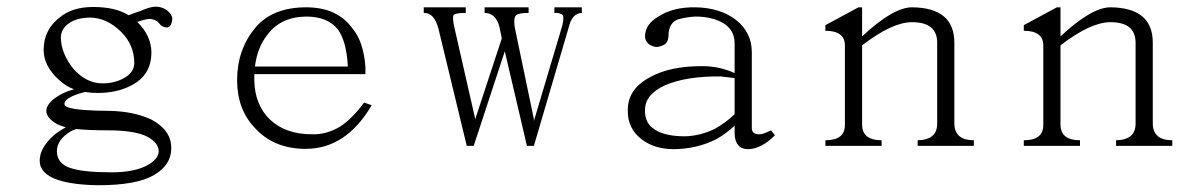

<svg xmlns="http://www.w3.org/2000/svg" viewBox="-20 -505 3556 567"><path d="M150.9 26.4Q97.2 7.8 97.2 -30.3Q97.2 -69.3 141.1 -107.4Q155.8 -119.1 174.3 -128.9Q158.7 -133.8 149.9 -137.7Q116.7 -156.2 116.7 -177.7Q117.7 -201.2 153.8 -222.7Q172.4 -234.4 198.7 -241.2Q173.3 -251 154.8 -268.6Q108.9 -309.6 108.9 -357.4Q108.9 -417 155.8 -453.1Q192.9 -484.4 255.4 -484.4Q320.8 -484.4 359.9 -460Q382.3 -468.8 395 -472.7Q423.3 -485.4 440.9 -485.4Q460.4 -484.4 473.1 -474.6Q488.8 -461.9 488.8 -449.2Q487.8 -437.5 483.9 -430.7Q479 -423.8 473.1 -423.8Q458.5 -423.8 449.7 -436.5Q439.9 -448.2 422.4 -449.2Q412.6 -449.2 385.3 -440.4Q427.2 -399.4 427.2 -348.6Q426.3 -292 384.3 -262.7Q337.4 -230.5 269 -230.5Q248.5 -230.5 231 -233.4Q169.4 -217.8 170.4 -197.3Q169.4 -178.7 299.3 -177.7Q373.5 -176.8 426.3 -152.3Q485.8 -121.1 485.8 -67.4Q485.8 -17.6 435.1 11.7Q384.3 42 270 42Q195.8 41 150.9 26.4ZM299.3 -120.1Q241.7 -120.1 205.6 -124Q195.8 -121.1 189 -117.2Q147.9 -92.8 147.9 -57.6Q148.9 -21.5 188 -8.8Q226.1 3.9 309.1 3.9Q372.6 3.9 410.6 -14.6Q448.7 -34.2 448.7 -58.6Q448.7 -82 416.5 -100.6Q379.4 -120.1 299.3 -120.1ZM196.8 -301.8Q234.9 -258.8 282.7 -258.8Q321.8 -258.8 351.1 -277.3Q376.5 -293.9 376.5 -318.4Q376.5 -372.1 338.4 -410.2Q295.4 -453.1 244.6 -453.1Q205.6 -452.1 184.1 -436.5Q159.7 -419.9 159.7 -393.6Q160.6 -346.7 196.8 -301.8Z M731.9 -127.9Q680.2 -182.6 680.2 -268.6Q680.2 -357.4 732.9 -421.9Q783.7 -483.4 884.3 -483.4Q976.1 -483.4 1021 -420.9Q1053.2 -382.8 1059.1 -308.6V-286.1H731V-268.6Q731.9 -196.3 776.9 -152.3Q822.8 -108.4 901.9 -108.4Q944.8 -107.4 983.9 -130.9Q1020 -154.3 1055.2 -202.1L1077.6 -194.3Q1002.4 -65.4 882.3 -65.4Q788.6 -65.4 731.9 -127.9ZM769 -401.4Q739.7 -364.3 732.9 -308.6H1007.3Q1003.4 -383.8 977.1 -418.9Q946.8 -456.1 884.3 -456.1Q808.1 -455.1 769 -401.4Z M1698.2 -466.8Q1670.9 -465.8 1661.1 -429.7L1556.6 -74.2H1536.1L1470.7 -353.5L1378.9 -74.2H1358.4L1274.4 -421.9Q1261.7 -467.8 1231.4 -466.8V-483.4H1355.5V-466.8Q1323.2 -466.8 1319.3 -460Q1315.4 -452.1 1322.3 -421.9L1382.8 -156.2V-151.4L1461.9 -391.6L1455.1 -424.8Q1444.3 -466.8 1411.1 -466.8V-483.4H1541V-466.8Q1510.7 -466.8 1503.9 -460Q1496.1 -452.1 1500 -424.8L1556.6 -153.3V-147.5L1640.6 -429.7Q1647.5 -459 1638.7 -462.9Q1629.9 -467.8 1617.2 -466.8V-483.4H1698.2Z M2223.6 -108.4Q2233.4 -108.4 2256.8 -120.1L2268.6 -105.5Q2227.5 -64.5 2188.5 -64.5Q2169.9 -64.5 2160.2 -76.2Q2149.4 -88.9 2149.4 -112.3V-133.8Q2124 -110.4 2096.7 -94.7Q2038.1 -64.5 1966.8 -64.5Q1912.1 -65.4 1876 -92.8Q1833 -125 1834 -178.7Q1833 -241.2 1898.4 -276.4Q1959 -310.5 2055.7 -309.6Q2104.5 -309.6 2149.4 -289.1V-377Q2149.4 -416 2116.2 -436.5Q2083 -456.1 2033.2 -456.1Q2010.7 -455.1 1983.4 -448.2Q1954.1 -438.5 1954.1 -397.5Q1953.1 -379.9 1941.4 -373Q1928.7 -366.2 1917 -366.2Q1905.3 -368.2 1895.5 -375Q1884.8 -384.8 1884.8 -397.5Q1884.8 -433.6 1925.8 -457Q1968.8 -484.4 2033.2 -483.4Q2106.4 -482.4 2153.3 -446.3Q2200.2 -409.2 2200.2 -350.6V-126Q2200.2 -108.4 2223.6 -108.4ZM1943.4 -252.9Q1883.8 -225.6 1884.8 -178.7Q1883.8 -140.6 1914.1 -122.1Q1944.3 -102.5 2002.9 -102.5Q2047.9 -103.5 2091.8 -125Q2125 -143.6 2149.4 -168V-274.4L2108.4 -279.3Q2005.9 -280.3 1943.4 -252.9Z M2856 -90.8V-74.2H2689.9V-90.8Q2747.6 -91.8 2747.6 -139.6V-378.9Q2747.6 -439.5 2673.3 -439.5Q2614.7 -439.5 2525.9 -371.1V-135.7Q2526.9 -90.8 2583.5 -90.8V-74.2H2417.5V-90.8Q2475.1 -90.8 2475.1 -135.7V-372.1Q2474.1 -414.1 2417.5 -414.1V-430.7L2515.1 -483.4H2525.9V-397.5Q2617.7 -483.4 2673.3 -483.4Q2798.3 -482.4 2798.3 -378.9V-139.6Q2799.3 -90.8 2856 -90.8Z M3441.9 -90.8V-74.2H3275.9V-90.8Q3333.5 -91.8 3333.5 -139.6V-378.9Q3333.5 -439.5 3259.3 -439.5Q3200.7 -439.5 3111.8 -371.1V-135.7Q3112.8 -90.8 3169.4 -90.8V-74.2H3003.4V-90.8Q3061 -90.8 3061 -135.7V-372.1Q3060.1 -414.1 3003.4 -414.1V-430.7L3101.1 -483.4H3111.8V-397.5Q3203.6 -483.4 3259.3 -483.4Q3384.3 -482.4 3384.3 -378.9V-139.6Q3385.3 -90.8 3441.9 -90.8Z"/></svg>

Font: BabelStone Tangut Wenhai
Style: Regular
Weight: 400
Designer: Andrew West
Foundry: BabelStone
Version: Version 1.002 May 21, 2016